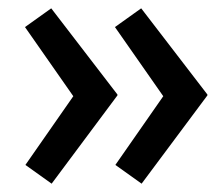

<svg xmlns="http://www.w3.org/2000/svg" viewBox="-20 -491 531 461"><path d="M320 -50 257 -95 372 -260 256 -426 319 -471 478 -264V-262ZM104 -50 41 -95 156 -260 40 -426 103 -471 262 -264V-262Z"/></svg>

Font: Lexend Deca
Style: Regular
Weight: 400
Designer: Bonnie Shaver-Troup, Thomas Jockin
Foundry: Lexend
Version: Version 1.008; ttfautohint (v1.8.4.7-5d5b)